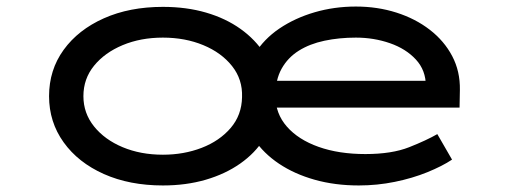

<svg xmlns="http://www.w3.org/2000/svg" viewBox="-20 -557 1571 587"><path d="M478 10Q376 10 297.5 -25Q219 -60 174.5 -122Q130 -184 130 -263Q130 -343 174.5 -404.5Q219 -466 297.5 -501Q376 -536 478 -536Q550 -536 610 -518.5Q670 -501 715.5 -468.5Q761 -436 789 -392L758 -391Q787 -438 834.5 -470Q882 -502 942 -519.5Q1002 -537 1068 -537Q1134 -537 1192 -518.5Q1250 -500 1294 -466Q1338 -432 1362.5 -385.5Q1387 -339 1386 -282L1385 -228H810L811 -310H1326L1282 -281V-294Q1282 -342 1251.5 -375Q1221 -408 1172 -425Q1123 -442 1068 -442Q1017 -442 972 -432.5Q927 -423 893.5 -402Q860 -381 841 -347Q822 -313 822 -264Q822 -210 857 -170Q892 -130 954 -108Q1016 -86 1097 -86Q1178 -86 1231 -107Q1284 -128 1317 -147L1362 -69Q1332 -49 1286.5 -30.5Q1241 -12 1187 -1Q1133 10 1077 10Q1004 10 942 -7.5Q880 -25 833 -56.5Q786 -88 757 -131L787 -132Q760 -89 714.5 -57Q669 -25 609 -7.5Q549 10 478 10ZM478 -84Q542 -84 596.5 -105Q651 -126 685 -165.5Q719 -205 720 -260Q722 -314 689.5 -355Q657 -396 601.5 -419Q546 -442 478 -442Q410 -442 355 -419Q300 -396 267.5 -356Q235 -316 235 -263Q235 -211 267.5 -170.5Q300 -130 355 -107Q410 -84 478 -84Z"/></svg>

Font: Lexend Zetta
Style: Regular
Weight: 400
Designer: Bonnie Shaver-Troup, Thomas Jockin
Foundry: Lexend
Version: Version 1.007